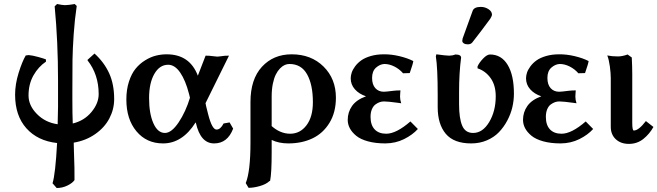

<svg xmlns="http://www.w3.org/2000/svg" viewBox="-20 -714 3318 969"><path d="M272.9 -174.8V-306.2Q272.9 -504.4 255.9 -682.1L268.1 -693.8Q294.9 -688 308.1 -688Q316.4 -688 328.6 -689.5Q340.8 -690.9 348.6 -692.4L356.9 -693.8L367.2 -684.1Q356.9 -614.7 351.8 -539.6Q346.7 -464.4 345.9 -411.6Q345.2 -358.9 345.2 -252.9V-213.9Q345.2 -136.7 347.2 -90.8Q404.8 -104.5 441.4 -148.4Q478 -192.4 478 -238.8Q478 -337.9 421.9 -409.2V-412.1L457 -443.8Q505.4 -399.9 530.8 -344.5Q556.2 -289.1 556.2 -213.9Q556.2 -162.6 532 -116.5Q507.8 -70.3 460.7 -37.4Q413.6 -4.4 352.1 5.9Q352.1 12.7 352.5 24.9Q353 37.1 353 43.9Q356.9 146 356 194.8Q345.7 210 320.3 222.4Q294.9 234.9 266.1 234.9L245.1 210.9Q259.8 164.1 268.1 7.8Q169.9 -2.9 113 -66.7Q56.2 -130.4 56.2 -235.8Q56.2 -289.1 74 -346.2Q91.8 -403.3 109.9 -434.1L125 -436Q143.6 -434.6 173.6 -426.3Q203.6 -418 211.9 -414.1V-402.8Q173.8 -377.4 148.9 -333.5Q124 -289.6 124 -231.9Q124 -181.6 166.3 -138.7Q208.5 -95.7 271 -86.9Q272.9 -148.4 272.9 -174.8Z M1108.4 -90.8 1138.7 -96.2 1156.7 -64.9Q1128.4 9.8 1060.5 9.8Q992.2 9.8 968.8 -92.8L967.3 -96.2Q900.4 9.8 802.7 9.8Q719.7 9.8 668.7 -51.3Q617.7 -112.3 617.7 -211.9Q617.7 -262.2 630.9 -302.5Q644 -342.8 664.8 -367.9Q685.5 -393.1 713.1 -409.9Q740.7 -426.8 767.3 -433.3Q793.9 -439.9 821.3 -439.9Q937.5 -439.9 978.5 -332Q991.7 -367.7 1017.6 -433.1Q1038.6 -433.1 1048.3 -431.2L1076.7 -428.2Q1082.5 -428.2 1092 -429.7Q1101.6 -431.2 1103.5 -431.2Q1111.3 -433.1 1135.7 -433.1L1015.6 -189.9L1017.6 -192.9Q1019 -181.6 1024.4 -161.6Q1029.8 -141.6 1030.8 -136.2Q1050.3 -60.1 1072.8 -60.1Q1092.8 -60.1 1108.4 -90.8ZM812.5 -43Q845.7 -43 881.6 -96.4Q917.5 -149.9 939.5 -223.1L938.5 -221.2Q938 -225.1 936 -231.9Q934.1 -238.8 933.6 -241.2Q916.5 -308.1 889.4 -347.7Q862.3 -387.2 828.6 -387.2Q785.6 -387.2 759 -341.1Q732.4 -294.9 732.4 -219.2Q732.4 -140.6 754.2 -91.8Q775.9 -43 812.5 -43Z M1343.3 198.2 1338.4 201.2Q1322.8 215.8 1291.7 224.9Q1260.7 233.9 1234.4 233.9L1220.2 210Q1244.1 151.4 1244.1 5.9V-199.2Q1244.1 -314 1302 -377Q1359.9 -439.9 1452.1 -439.9Q1550.3 -439.9 1612.8 -378.2Q1675.3 -316.4 1675.3 -221.2Q1675.3 -147 1642.8 -94Q1610.4 -41 1556.9 -15.6Q1503.4 9.8 1435.1 9.8Q1387.2 9.8 1351.1 -7.8V55.2Q1351.1 159.2 1343.3 198.2ZM1559.1 -198.2Q1559.1 -286.1 1530 -338.6Q1501 -391.1 1440.4 -391.1Q1428.7 -391.1 1417 -386Q1405.3 -380.9 1393.3 -368.7Q1381.3 -356.4 1372.1 -338.1Q1362.8 -319.8 1356.9 -291Q1351.1 -262.2 1351.1 -227.1V-78.1L1346.2 -82Q1392.1 -39.1 1444.3 -39.1Q1494.6 -39.1 1526.9 -81.8Q1559.1 -124.5 1559.1 -198.2Z M1919.9 -391.1Q1897.5 -390.1 1877.7 -372.6Q1857.9 -355 1857.9 -320.8Q1857.9 -287.1 1874.3 -269Q1890.6 -251 1917 -251Q1927.7 -251 1965.8 -255.9Q1981.4 -257.8 2001 -257.8Q2001 -256.8 2000.5 -251.5Q2000 -246.1 2000 -245.1Q2000 -242.2 1999.5 -236.3Q1999 -230.5 1999 -226.1Q1999 -210 2004.9 -192.9Q2002.9 -192.9 1984.4 -195.6Q1965.8 -198.2 1946.8 -200.2Q1927.7 -202.1 1918 -202.1Q1907.2 -202.1 1896.5 -198.5Q1885.7 -194.8 1874.8 -186.8Q1863.8 -178.7 1856.9 -162.6Q1850.1 -146.5 1850.1 -124Q1850.1 -83 1870.8 -61Q1891.6 -39.1 1929.2 -39.1Q1980 -39.1 2051.3 -101.1L2088.9 -63Q2062 -33.2 2019.3 -12Q1976.6 9.3 1924.8 9.8Q1875 9.8 1836.9 -0.7Q1798.8 -11.2 1777.3 -29.1Q1755.9 -46.9 1745.4 -66.9Q1734.9 -86.9 1734.9 -108.9Q1734.9 -147.9 1756.8 -179.2Q1778.8 -210.4 1827.1 -228Q1792 -239.7 1771 -263.4Q1750 -287.1 1750 -318.8Q1750 -332 1754.9 -347.2Q1759.8 -362.3 1772.2 -379.2Q1784.7 -396 1803 -409.2Q1821.3 -422.4 1851.1 -431.2Q1880.9 -439.9 1917 -439.9Q1954.1 -440.4 1995.4 -430.7Q2036.6 -420.9 2065.9 -405.8Q2064.5 -392.6 2047.9 -345.2L2014.2 -344.2Q1995.6 -365.7 1970.2 -378.4Q1944.8 -391.1 1919.9 -391.1Z M2296.9 -250V-188Q2296.9 -117.2 2312.5 -80.1Q2328.1 -43 2367.7 -43Q2416 -43 2449 -98.1Q2481.9 -153.3 2481.9 -228Q2481.9 -283.7 2456.1 -319.8Q2430.2 -356 2390.1 -369.1V-378.9Q2397.9 -397 2417.7 -418Q2437.5 -439 2453.1 -439Q2510.3 -439 2542 -386.7Q2573.7 -334.5 2573.7 -241.2Q2573.7 -207 2565.7 -172.6Q2557.6 -138.2 2540 -105.2Q2522.5 -72.3 2497.8 -46.6Q2473.1 -21 2437 -5.6Q2400.9 9.8 2357.9 9.8Q2270.5 9.8 2229.7 -38.8Q2189 -87.4 2189 -172.9V-233.9Q2189 -372.1 2179.7 -429.2L2182.1 -439.9Q2231 -433.1 2247.1 -433.1Q2263.2 -433.1 2277.8 -439Q2307.1 -439 2307.1 -422.9Q2296.9 -345.2 2296.9 -250ZM2406.7 -679.2Q2427.7 -679.2 2445.3 -667.7Q2462.9 -656.2 2462.9 -640.1Q2462.9 -633.3 2454.1 -619.1Q2407.2 -555.2 2363.8 -500Q2356 -490.2 2340.8 -490.2Q2328.1 -490.2 2320.6 -495.4Q2313 -500.5 2313 -507.8Q2313 -510.3 2314.9 -520L2365.7 -660.2Q2373.5 -679.2 2406.7 -679.2Z M2804.7 -391.1Q2782.2 -390.1 2762.5 -372.6Q2742.7 -355 2742.7 -320.8Q2742.7 -287.1 2759 -269Q2775.4 -251 2801.8 -251Q2812.5 -251 2850.6 -255.9Q2866.2 -257.8 2885.7 -257.8Q2885.7 -256.8 2885.3 -251.5Q2884.8 -246.1 2884.8 -245.1Q2884.8 -242.2 2884.3 -236.3Q2883.8 -230.5 2883.8 -226.1Q2883.8 -210 2889.6 -192.9Q2887.7 -192.9 2869.1 -195.6Q2850.6 -198.2 2831.5 -200.2Q2812.5 -202.1 2802.7 -202.1Q2792 -202.1 2781.2 -198.5Q2770.5 -194.8 2759.5 -186.8Q2748.5 -178.7 2741.7 -162.6Q2734.9 -146.5 2734.9 -124Q2734.9 -83 2755.6 -61Q2776.4 -39.1 2814 -39.1Q2864.7 -39.1 2936 -101.1L2973.6 -63Q2946.8 -33.2 2904.1 -12Q2861.3 9.3 2809.6 9.8Q2759.8 9.8 2721.7 -0.7Q2683.6 -11.2 2662.1 -29.1Q2640.6 -46.9 2630.1 -66.9Q2619.6 -86.9 2619.6 -108.9Q2619.6 -147.9 2641.6 -179.2Q2663.6 -210.4 2711.9 -228Q2676.8 -239.7 2655.8 -263.4Q2634.8 -287.1 2634.8 -318.8Q2634.8 -332 2639.6 -347.2Q2644.5 -362.3 2657 -379.2Q2669.4 -396 2687.7 -409.2Q2706.1 -422.4 2735.8 -431.2Q2765.6 -439.9 2801.8 -439.9Q2838.9 -440.4 2880.1 -430.7Q2921.4 -420.9 2950.7 -405.8Q2949.2 -392.6 2932.6 -345.2L2898.9 -344.2Q2880.4 -365.7 2855 -378.4Q2829.6 -391.1 2804.7 -391.1Z M3147.5 -439 3168.5 -423.8Q3170.9 -378.4 3170.9 -339.8V-94.2Q3170.9 -55.2 3178.7 -55.2Q3203.1 -55.2 3239.7 -103L3277.8 -73.2Q3258.3 -38.1 3227.1 -12.9Q3195.8 12.2 3153.8 12.2Q3113.3 12.2 3087.9 -11.2Q3062.5 -34.7 3062.5 -74.2V-319.8Q3062.5 -344.2 3057.9 -378.7Q3053.2 -413.1 3044.9 -434.1Q3068.4 -429.2 3098.6 -429.2Q3120.6 -429.2 3147.5 -439Z"/></svg>

Font: Linear Smooth
Style: Bold
Weight: 700
Designer: Philipp H. Poll, Flanker
Foundry: Philipp H. Poll, reworked by Flanker
Version: Version 1.061 | FøM Fix